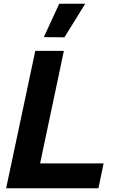

<svg xmlns="http://www.w3.org/2000/svg" viewBox="-20 -1014 664 1034"><path d="M327 -813 216 -814 299 -994H439ZM13 0 170 -740H324L196 -134H538L510 0Z"/></svg>

Font: Be Vietnam Pro
Style: Bold Italic
Weight: 700
Italic angle: -12°
Designer: Lam Bao, Tony Le, Vietanh Nguyen
Foundry: Yellow Type Foundry
Version: Version 1.002; ttfautohint (v1.8.3)